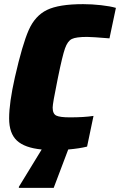

<svg xmlns="http://www.w3.org/2000/svg" viewBox="-20 -716 579 926"><path d="M260 -344 256 -324Q234 -217 234 -197Q234 -167 251.5 -158.5Q269 -150 317 -150Q386 -150 431 -157L400 -9Q365 0 309 5L239 190H71V185L181 5Q99 -3 61.5 -38Q24 -73 24 -145Q24 -220 52 -344Q88 -502 118.5 -571Q149 -640 206.5 -668Q264 -696 381 -696Q423 -696 467.5 -691Q512 -686 539 -678L508 -531Q423 -538 400 -538Q347 -538 326.5 -528Q306 -518 293.5 -482.5Q281 -447 260 -344Z"/></svg>

Font: Saira Semi Condensed Black
Style: Italic
Weight: 900
Width: 4
Italic angle: -12°
Designer: Hector Gatti with collaboration of the Omnibus-Type team
Foundry: Omnibus-Type
Version: Version 1.001; ttfautohint (v1.8)